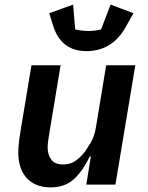

<svg xmlns="http://www.w3.org/2000/svg" viewBox="-20 -798 640 830"><path d="M373 -122H368Q339 -60 300 -24Q261 12 199 12Q163 12 136.5 0.5Q110 -11 93 -31Q76 -51 67.5 -78Q59 -105 59 -137Q59 -174 69 -233L116 -516H242L193 -221Q191 -207 188.5 -191Q186 -175 186 -159Q186 -131 201 -109Q216 -87 253 -87Q282 -87 303 -100.5Q324 -114 343 -137Q354 -151 371 -179.5Q388 -208 394 -244L439 -516H565L479 0H353ZM354 -577Q243 -577 209 -689L193 -741L296 -778L305 -671Q316 -668 333 -666Q350 -664 361 -664Q375 -664 391 -666Q407 -668 417 -671L458 -778L557 -741L525 -684Q494 -628 451 -602.5Q408 -577 354 -577Z"/></svg>

Font: IBM Plex Mono SemiBold
Style: Italic
Weight: 600
Italic angle: -9°
Monospace: yes
Designer: Mike Abbink, Paul van der Laan, Pieter van Rosmalen
Foundry: Bold Monday
Version: Version 2.3